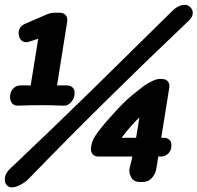

<svg xmlns="http://www.w3.org/2000/svg" viewBox="-20 -754 839 816"><path d="M55 -305Q36.2 -305 28.4 -319.1Q20.6 -333.2 23.4 -349V-352Q26.6 -369.6 38.7 -380.3Q50.8 -391 68.4 -391H110.4L142.4 -589.4L106.8 -577.6Q90.4 -571.8 77.8 -577.7Q65.2 -583.6 61 -600V-602Q56.2 -619 63.7 -632.9Q71.2 -646.8 88.6 -653.8L176.6 -691.8Q194.8 -700 213.8 -700H232.8Q250.4 -700 259.5 -689.3Q268.6 -678.6 265.4 -661L222.4 -391H263.4Q281 -391 290.3 -380.3Q299.6 -369.6 296.4 -352V-349Q293.6 -331.4 280.3 -317.7Q267 -304 249.4 -305Q201 -307 152.8 -307Q104.6 -307 55 -305ZM12.2 36.2Q-0.6 26.2 0.5 5.2Q1.6 -15.8 20 -34.2Q198.4 -202.6 369.9 -370.6Q541.4 -538.6 712.4 -707.6Q730.8 -726 750.8 -731.6Q770.8 -737.2 784.4 -727.2Q798.6 -716.6 799.3 -699.9Q800 -683.2 782.6 -666.4Q604.6 -497.4 434.2 -329.4Q263.8 -161.4 100.2 7.6Q88.6 19.2 71.6 28.8Q54.6 38.4 38.9 41.5Q23.2 44.6 12.2 36.2ZM574.6 19.4Q548.4 19.4 538.1 0.6Q527.8 -18.2 530 -34Q532.4 -48 536.4 -61.9Q540.4 -75.8 542.4 -88.6H399Q382 -88.6 373.2 -99.3Q364.4 -110 367 -127L369 -139Q370.6 -148.8 376.9 -162.5Q383.2 -176.2 403.3 -202.4Q423.4 -228.6 465.2 -274.4Q512.4 -326.2 542.3 -350Q572.2 -373.8 588.6 -386.8Q605.6 -399.6 625.8 -409Q646 -418.4 657.4 -418.4H667.4Q684.4 -418.4 693.2 -408.2Q702 -398 699.4 -381L665.2 -168.4H675.8Q692.8 -168.4 701.9 -157.7Q711 -147 707.8 -130V-127Q705.2 -110 692.6 -99.3Q680 -88.6 663 -88.6H652.4Q651 -75.2 648.6 -61.3Q646.2 -47.4 643.8 -34Q641 -15.8 626 1.8Q611 19.4 586.6 19.4ZM496.6 -168.4H558.4L572.4 -255Q564.8 -247.4 555.6 -238.3Q546.4 -229.2 538.2 -219.6Q526.6 -206.8 515.3 -192.5Q504 -178.2 496.6 -168.4Z"/></svg>

Font: Winky Sans
Style: Italic
Weight: 400
Italic angle: -8.97852°
Designer: Simon Atzbach
Foundry: typofactur
Version: Version 1.205